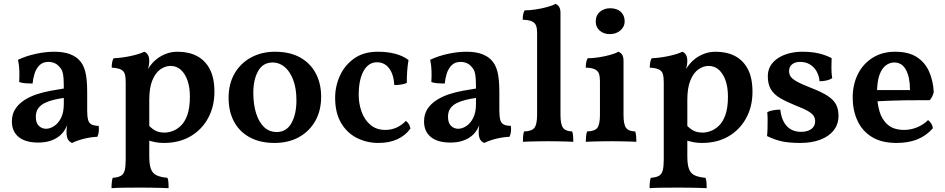

<svg xmlns="http://www.w3.org/2000/svg" viewBox="-20 -737 4930 1002"><path d="M356 9Q341 3 334 -10.5Q327 -24 327 -49Q327 -60 329 -75Q331 -90 335 -103L338 -105Q332 -83 320 -62.5Q308 -42 291 -28Q272 -12 244 -2.5Q216 7 179 7Q113 7 77.5 -22Q42 -51 42 -103Q42 -141 60 -168.5Q78 -196 108 -215Q138 -234 173.5 -245.5Q209 -257 245.5 -263.5Q282 -270 313 -275Q313 -309 311.5 -329.5Q310 -350 305.5 -363.5Q301 -377 291 -387Q280 -401 265 -407.5Q250 -414 233 -414Q203 -414 185.5 -396Q168 -378 160 -351.5Q152 -325 150 -301Q131 -301 112 -302.5Q93 -304 80 -309Q82 -336 81 -367Q80 -398 74 -425Q116 -445 167 -456Q218 -467 262 -467Q312 -467 343.5 -455Q375 -443 392 -425Q415 -402 425 -363.5Q435 -325 435 -256V-160Q435 -130 439.5 -112.5Q444 -95 456.5 -88Q469 -81 495 -80Q497 -66 495.5 -51Q494 -36 488 -23Q456 -22 420.5 -13.5Q385 -5 356 9ZM220 -65Q241 -65 262.5 -79Q284 -93 298.5 -121.5Q313 -150 313 -195V-226Q285 -222 258.5 -215.5Q232 -209 211.5 -198.5Q191 -188 179 -171Q167 -154 167 -127Q167 -95 183 -80Q199 -65 220 -65Z M562 245Q562 227 563.5 214Q565 201 568 191Q595 189 610 181Q625 173 630.5 153Q636 133 636 96V-307Q636 -334 631.5 -350Q627 -366 611.5 -374Q596 -382 563 -384Q563 -398 565 -410.5Q567 -423 573 -433Q618 -435 663.5 -445Q709 -455 733 -467Q744 -463 751.5 -451.5Q759 -440 759 -417Q759 -399 753 -380Q747 -361 737 -332L759 -312V79Q759 122 768 145.5Q777 169 798.5 178.5Q820 188 854 191Q858 201 859 215Q860 229 860 245Q844 244 820.5 243.5Q797 243 770.5 242.5Q744 242 717 242Q676 242 631.5 242.5Q587 243 562 245ZM835 9Q811 9 791 5Q771 1 747 -6V-93Q765 -71 786 -58Q807 -45 839 -45Q858 -45 880.5 -53Q903 -61 924 -81Q945 -101 958 -138Q971 -175 971 -233Q971 -280 959 -315.5Q947 -351 924.5 -372Q902 -393 870 -393Q843 -393 817.5 -375.5Q792 -358 775.5 -319Q759 -280 759 -215L723 -319Q738 -355 750.5 -374.5Q763 -394 772 -404Q783 -418 802.5 -432.5Q822 -447 848.5 -457Q875 -467 907 -467Q965 -467 1008 -444.5Q1051 -422 1075 -376Q1099 -330 1099 -258Q1099 -181 1066 -120.5Q1033 -60 974 -25.5Q915 9 835 9Z M1412 9Q1338 9 1284 -20Q1230 -49 1201.5 -102Q1173 -155 1173 -226Q1173 -300 1204.5 -354Q1236 -408 1291 -437.5Q1346 -467 1415 -467Q1493 -467 1546.5 -437Q1600 -407 1628 -354Q1656 -301 1656 -232Q1656 -160 1625.5 -106Q1595 -52 1540.5 -21.5Q1486 9 1412 9ZM1424 -48Q1475 -48 1501 -94.5Q1527 -141 1527 -213Q1527 -276 1510 -320.5Q1493 -365 1465 -388Q1437 -411 1404 -411Q1352 -411 1327 -366Q1302 -321 1302 -253Q1302 -191 1317 -144.5Q1332 -98 1359 -73Q1386 -48 1424 -48Z M2122 -66Q2096 -30 2054 -10.5Q2012 9 1955 9Q1894 9 1842.5 -17Q1791 -43 1760 -95.5Q1729 -148 1729 -227Q1729 -287 1754 -342Q1779 -397 1828.5 -432Q1878 -467 1951 -467Q2002 -467 2042 -456.5Q2082 -446 2112 -424Q2107 -395 2105 -366.5Q2103 -338 2103 -304Q2090 -298 2072 -295.5Q2054 -293 2038 -293Q2034 -351 2010 -381.5Q1986 -412 1947 -412Q1903 -412 1877.5 -366.5Q1852 -321 1852 -242Q1852 -196 1867 -154Q1882 -112 1913 -85.5Q1944 -59 1991 -59Q2023 -59 2050 -71.5Q2077 -84 2098 -106Q2107 -100 2113.5 -89.5Q2120 -79 2122 -66Z M2507 9Q2492 3 2485 -10.5Q2478 -24 2478 -49Q2478 -60 2480 -75Q2482 -90 2486 -103L2489 -105Q2483 -83 2471 -62.5Q2459 -42 2442 -28Q2423 -12 2395 -2.5Q2367 7 2330 7Q2264 7 2228.5 -22Q2193 -51 2193 -103Q2193 -141 2211 -168.5Q2229 -196 2259 -215Q2289 -234 2324.5 -245.5Q2360 -257 2396.5 -263.5Q2433 -270 2464 -275Q2464 -309 2462.5 -329.5Q2461 -350 2456.5 -363.5Q2452 -377 2442 -387Q2431 -401 2416 -407.5Q2401 -414 2384 -414Q2354 -414 2336.5 -396Q2319 -378 2311 -351.5Q2303 -325 2301 -301Q2282 -301 2263 -302.5Q2244 -304 2231 -309Q2233 -336 2232 -367Q2231 -398 2225 -425Q2267 -445 2318 -456Q2369 -467 2413 -467Q2463 -467 2494.5 -455Q2526 -443 2543 -425Q2566 -402 2576 -363.5Q2586 -325 2586 -256V-160Q2586 -130 2590.5 -112.5Q2595 -95 2607.5 -88Q2620 -81 2646 -80Q2648 -66 2646.5 -51Q2645 -36 2639 -23Q2607 -22 2571.5 -13.5Q2536 -5 2507 9ZM2371 -65Q2392 -65 2413.5 -79Q2435 -93 2449.5 -121.5Q2464 -150 2464 -195V-226Q2436 -222 2409.5 -215.5Q2383 -209 2362.5 -198.5Q2342 -188 2330 -171Q2318 -154 2318 -127Q2318 -95 2334 -80Q2350 -65 2371 -65Z M2709 3Q2709 -12 2710 -26Q2711 -40 2715 -51Q2755 -52 2769 -70Q2783 -88 2783 -138V-567Q2783 -589 2777.5 -603.5Q2772 -618 2756 -625.5Q2740 -633 2708 -634Q2708 -648 2710 -660.5Q2712 -673 2718 -683Q2745 -683 2777.5 -688Q2810 -693 2838 -701Q2866 -709 2879 -717Q2890 -713 2897.5 -702Q2905 -691 2905 -669V-138Q2905 -88 2918.5 -70Q2932 -52 2966 -51Q2970 -40 2971 -25Q2972 -10 2972 3Q2957 2 2935.5 1.5Q2914 1 2889.5 0.5Q2865 0 2841 0Q2817 0 2792 0.5Q2767 1 2745.5 1.5Q2724 2 2709 3Z M3037 3Q3037 -12 3038.5 -26Q3040 -40 3044 -51Q3084 -52 3097.5 -70Q3111 -88 3111 -138V-313Q3111 -337 3106 -352Q3101 -367 3085 -375Q3069 -383 3037 -384Q3037 -398 3039 -410.5Q3041 -423 3047 -433Q3073 -433 3105.5 -438Q3138 -443 3166 -451Q3194 -459 3207 -467Q3219 -463 3226.5 -452Q3234 -441 3234 -419V-138Q3234 -88 3247 -70Q3260 -52 3295 -51Q3299 -40 3300 -25Q3301 -10 3301 3Q3285 2 3263.5 1.5Q3242 1 3218 0.5Q3194 0 3170 0Q3146 0 3121 0.5Q3096 1 3074.5 1.5Q3053 2 3037 3ZM3162 -559Q3130 -559 3109.5 -577.5Q3089 -596 3089 -624Q3089 -657 3111 -675.5Q3133 -694 3164 -694Q3199 -694 3219.5 -675.5Q3240 -657 3240 -625Q3240 -598 3218 -578.5Q3196 -559 3162 -559Z M3370 245Q3370 227 3371.5 214Q3373 201 3376 191Q3403 189 3418 181Q3433 173 3438.5 153Q3444 133 3444 96V-307Q3444 -334 3439.5 -350Q3435 -366 3419.5 -374Q3404 -382 3371 -384Q3371 -398 3373 -410.5Q3375 -423 3381 -433Q3426 -435 3471.5 -445Q3517 -455 3541 -467Q3552 -463 3559.5 -451.5Q3567 -440 3567 -417Q3567 -399 3561 -380Q3555 -361 3545 -332L3567 -312V79Q3567 122 3576 145.5Q3585 169 3606.5 178.5Q3628 188 3662 191Q3666 201 3667 215Q3668 229 3668 245Q3652 244 3628.5 243.5Q3605 243 3578.5 242.5Q3552 242 3525 242Q3484 242 3439.5 242.5Q3395 243 3370 245ZM3643 9Q3619 9 3599 5Q3579 1 3555 -6V-93Q3573 -71 3594 -58Q3615 -45 3647 -45Q3666 -45 3688.5 -53Q3711 -61 3732 -81Q3753 -101 3766 -138Q3779 -175 3779 -233Q3779 -280 3767 -315.5Q3755 -351 3732.5 -372Q3710 -393 3678 -393Q3651 -393 3625.5 -375.5Q3600 -358 3583.5 -319Q3567 -280 3567 -215L3531 -319Q3546 -355 3558.5 -374.5Q3571 -394 3580 -404Q3591 -418 3610.5 -432.5Q3630 -447 3656.5 -457Q3683 -467 3715 -467Q3773 -467 3816 -444.5Q3859 -422 3883 -376Q3907 -330 3907 -258Q3907 -181 3874 -120.5Q3841 -60 3782 -25.5Q3723 9 3643 9Z M4320 -434Q4319 -409 4319 -382Q4319 -355 4323 -329Q4311 -321 4293.5 -317Q4276 -313 4257 -313Q4255 -340 4242.5 -363Q4230 -386 4208 -400Q4186 -414 4155 -414Q4129 -414 4113.5 -401Q4098 -388 4098 -367Q4098 -352 4105 -339.5Q4112 -327 4136 -313Q4160 -299 4211 -279Q4266 -258 4298 -237.5Q4330 -217 4343 -192Q4356 -167 4356 -133Q4356 -89 4331 -57Q4306 -25 4261 -8Q4216 9 4157 9Q4096 9 4057.5 0Q4019 -9 3983 -27Q3985 -44 3985.5 -67Q3986 -90 3986 -112.5Q3986 -135 3984 -151Q3995 -158 4014.5 -161.5Q4034 -165 4052 -165Q4059 -107 4087 -78Q4115 -49 4160 -49Q4195 -49 4214.5 -64Q4234 -79 4234 -104Q4234 -120 4226 -132.5Q4218 -145 4196.5 -157.5Q4175 -170 4133 -186Q4084 -206 4051.5 -225Q4019 -244 4003 -271Q3987 -298 3987 -339Q3987 -372 4002.5 -396Q4018 -420 4044 -436Q4070 -452 4102 -459.5Q4134 -467 4166 -467Q4216 -467 4252 -458.5Q4288 -450 4320 -434Z M4659 9Q4580 9 4529.5 -22.5Q4479 -54 4454.5 -108Q4430 -162 4430 -227Q4430 -296 4457 -350Q4484 -404 4534 -435.5Q4584 -467 4652 -467Q4721 -467 4764 -439.5Q4807 -412 4828.5 -364Q4850 -316 4853 -256Q4847 -231 4832 -214Q4810 -214 4774.5 -214Q4739 -214 4697 -213.5Q4655 -213 4611.5 -211Q4568 -209 4529 -207V-267H4729Q4729 -334 4708 -372.5Q4687 -411 4647 -411Q4623 -411 4602.5 -395.5Q4582 -380 4569.5 -345.5Q4557 -311 4557 -252Q4557 -201 4569.5 -157Q4582 -113 4613 -86Q4644 -59 4699 -59Q4733 -59 4766 -72.5Q4799 -86 4823 -110Q4832 -105 4840 -92Q4848 -79 4848 -67Q4812 -27 4765.5 -9Q4719 9 4659 9Z"/></svg>

Font: Vollkorn SemiBold
Style: Regular
Weight: 600
Designer: Friedrich Althausen
Foundry: Friedrich Althausen
Version: Version 5.000